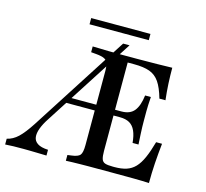

<svg xmlns="http://www.w3.org/2000/svg" viewBox="-112 -818 1001 934"><g transform="rotate(15 389.0 -351.0)"><path d="M-9.7 0V-29Q20.2 -35.5 45.6 -59.3Q71 -83.1 104 -133.9L417.7 -622.6H450L159.7 -171Q141.1 -142.7 131.9 -117.7Q122.6 -92.7 125 -73.4Q127.4 -54 145.2 -42.3Q162.9 -30.6 198.4 -29V0Q171.8 -0.8 151.6 -1.2Q131.5 -1.6 114.9 -2Q98.4 -2.4 82.3 -2.4Q54 -2.4 31.5 -2Q8.9 -1.6 -9.7 0ZM209.7 -272.6 227.4 -301.6H546V-272.6ZM408.1 -2.4Q387.9 -2.4 366.5 -2Q345.2 -1.6 327 -1.2Q308.9 -0.8 296 0V-29L314.5 -31.5Q348.4 -35.5 358.5 -48Q368.5 -60.5 368.5 -98.4V-472.6Q368.5 -497.6 363.7 -510.9Q358.9 -524.2 345.2 -530.6Q331.5 -537.1 305.6 -539.5L278.2 -541.9V-571Q293.5 -571 314.1 -570.2Q334.7 -569.4 358.9 -569Q383.1 -568.5 406.5 -568.5H416.9H504Q563.7 -568.5 606 -569.4Q648.4 -570.2 679 -571Q679 -531.5 681 -491.5Q683.1 -451.6 687.9 -409.7H657.3Q642.7 -461.3 623.4 -489.5Q604 -517.7 573.8 -528.6Q543.5 -539.5 495.2 -539.5H462.9V-95.2Q462.9 -67.7 467.3 -54Q471.8 -40.3 484.7 -35.9Q497.6 -31.5 524.2 -31.5H533.1Q566.9 -31.5 591.9 -39.5Q616.9 -47.6 635.5 -66.9Q654 -86.3 668.5 -119Q683.1 -151.6 696.8 -200.8H726.6Q721 -149.2 717.7 -99.6Q714.5 -50 714.5 0Q681.5 -1.6 636.3 -2Q591.1 -2.4 526.6 -2.4H416.9ZM587.1 -167.7Q583.9 -204 573.4 -227.4Q562.9 -250.8 544 -261.7Q525 -272.6 495.2 -272.6V-301.6Q537.9 -301.6 558.9 -327.4Q579.8 -353.2 586.3 -406.5H615.3Q612.1 -360.5 612.1 -335.1Q612.1 -309.7 612.1 -287.1Q612.1 -271 612.5 -254.4Q612.9 -237.9 614.1 -217.3Q615.3 -196.8 616.9 -167.7ZM235.5 -671V-702.4H533.9V-671Z"/></g></svg>

Font: Playfair 5pt SemiExpanded Light Medium
Style: Regular
Weight: 500
Version: Version 2.203